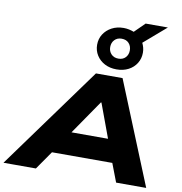

<svg xmlns="http://www.w3.org/2000/svg" viewBox="-161 -1199 1233 1301"><g transform="rotate(10 456.0 -548.0)"><path d="M-50 0 462 -705H645L932 0H725L650 -196L730 -127H206L310 -197L173 0ZM529 -517 333 -232 298 -283H687L638 -233L533 -517ZM594 -756Q548 -756 512.5 -774.5Q477 -793 456.5 -825.5Q436 -858 436 -898Q436 -939 456.5 -971Q477 -1003 512.5 -1022Q548 -1041 594 -1041Q613 -1041 631.5 -1037Q650 -1033 665 -1027L735 -1096H888L735 -964Q742 -950 746.5 -933.5Q751 -917 751 -898Q751 -858 731 -825.5Q711 -793 675.5 -774.5Q640 -756 594 -756ZM594 -830Q625 -830 643 -849.5Q661 -869 661 -898Q661 -928 643 -947.5Q625 -967 593 -967Q563 -967 544.5 -947.5Q526 -928 526 -898Q526 -869 544.5 -849.5Q563 -830 594 -830Z"/></g></svg>

Font: Nunito Sans 10pt Expanded Black
Style: Italic
Weight: 900
Width: 7
Italic angle: -9°
Designer: Vernon Adams
Foundry: Vernon Adams
Version: Version 3.101;gftools[0.9.27]